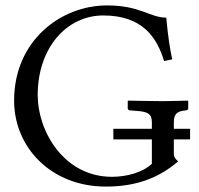

<svg xmlns="http://www.w3.org/2000/svg" viewBox="-20 -678 733 708"><path d="M375 -658C203 -658 32 -527 32 -307C32 -134 169 10 370 10C488 10 569 -25 637 -83C626 -92 621 -100 621 -111V-164H681V-203H621V-227C621 -262 637 -268 666 -271C671 -272 674 -274 674 -279V-305L672 -307C672 -307 614 -305 579 -305C540 -305 453 -307 453 -307L451 -305V-279C451 -274 455 -271 459 -271L485 -269C525 -266 540 -258 540 -227V-203H398V-164H540V-74C506 -42 447 -26 393 -26C215 -26 119 -195 119 -327C119 -502 226 -621 361 -621C506 -621 559 -539 585 -453L615 -459C606 -501 600 -541 593 -613C533 -613 497 -658 375 -658Z"/></svg>

Font: Linux Libertine O C
Style: Regular
Weight: 400
Designer: Philipp H. Poll
Foundry: Philipp H. Poll
Version: Version 4.0.3